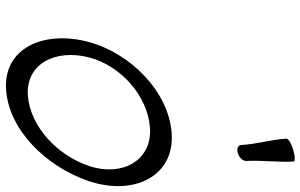

<svg xmlns="http://www.w3.org/2000/svg" viewBox="-207 -809 1036 662"><g transform="rotate(90 311.0 -478.0)"><path d="M458 -948C461 -895 477 -845 480 -792C480 -781 493 -775 508 -780C523 -785 535 -797 535 -808C532 -862 540 -918 537 -972C537 -978 519 -978 497 -971C475 -965 458 -954 458 -948ZM290 19C430 9 555 -121 604 -265C657 -421 588 -562 440 -552C297 -542 165 -412 125 -267C83 -112 145 29 290 19ZM178 -267C206 -376 311 -470 421 -477C532 -485 590 -383 553 -269C517 -159 417 -64 309 -56C200 -49 148 -151 178 -267Z"/></g></svg>

Font: Nupuram Light Oblique
Style: Regular
Weight: 300
Designer: Santhosh Thottingal (santhosh.thottingal@gmail.com)
Foundry: SMC
Version: Version 1.000